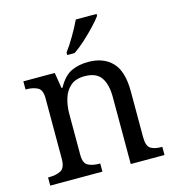

<svg xmlns="http://www.w3.org/2000/svg" viewBox="-113 -861 870 956"><g transform="rotate(-15 322.5 -383.0)"><path d="M28 0V-42H36Q70 -42 94 -54.5Q118 -67 118 -114V-426Q118 -470 94.5 -482Q71 -494 38 -494H33V-536H195L208 -455H213Q244 -511 282.5 -528.5Q321 -546 369 -546Q448 -546 492.5 -499.5Q537 -453 537 -350V-114Q537 -67 557.5 -54.5Q578 -42 612 -42H617V0H443V-345Q443 -410 418.5 -446Q394 -482 333 -482Q288 -482 261.5 -459.5Q235 -437 223.5 -400Q212 -363 212 -320V-109Q212 -65 235.5 -53.5Q259 -42 292 -42H297V0ZM278 -619Q300 -648 324.5 -690Q349 -732 365 -766H472V-756Q460 -739 433 -710Q406 -681 374.5 -652.5Q343 -624 316 -606H278Z"/></g></svg>

Font: Noto Serif Old Uyghur
Style: Regular
Weight: 400
Designer: Lewis McGuffie
Foundry: Google LLC
Version: Version 1.003; ttfautohint (v1.8.4.7-5d5b)